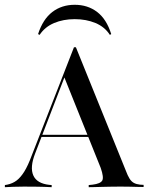

<svg xmlns="http://www.w3.org/2000/svg" viewBox="-30 -778 623 798"><path d="M116.1 -140.3Q93.5 -82.3 108.5 -48.8Q123.4 -15.3 175 -9.7L184.7 -8.9V0Q155.6 -1.6 124.6 -2Q93.5 -2.4 69.4 -2.4Q43.5 -2.4 24.6 -1.6Q5.6 -0.8 -9.7 0V-8.9L0 -10.5Q22.6 -15.3 39.1 -27.8Q55.6 -40.3 71 -64.9Q86.3 -89.5 102.4 -133.1L277.4 -581.5H285.5L492.7 -69.4Q500.8 -47.6 508.5 -35.5Q516.1 -23.4 526.6 -17.7Q537.1 -12.1 552.4 -10.5L566.9 -9.7V-0.8Q555.6 -0.8 541.5 -1.2Q527.4 -1.6 510.9 -2Q494.4 -2.4 475 -2.4H466.9H466.1Q446 -2.4 427 -2Q408.1 -1.6 391.5 -1.2Q375 -0.8 361.7 -0.4Q348.4 0 338.7 0V-8.9L354.8 -10.5Q387.1 -14.5 394.8 -27.4Q402.4 -40.3 388.7 -79.8L235.5 -461.3L246.8 -479.8ZM136.3 -208.9 140.3 -217.7H379.8L383.1 -208.9ZM280.6 -758.1Q334.7 -758.1 373.8 -728.2Q412.9 -698.4 432.3 -636.3L426.6 -633.1Q405.6 -666.1 366.9 -682.3Q328.2 -698.4 280.6 -698.4Q233.1 -698.4 194.8 -682.3Q156.5 -666.1 134.7 -633.1L128.2 -636.3Q148.4 -698.4 187.5 -728.2Q226.6 -758.1 280.6 -758.1Z"/></svg>

Font: Playfair 144pt SemiCondensed Medium
Style: Regular
Weight: 500
Width: 4
Designer: Claus Eggers Sørensen
Foundry: Claus Eggers Sørensen
Version: Version 2.203